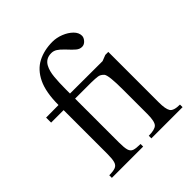

<svg xmlns="http://www.w3.org/2000/svg" viewBox="-173 -749 871 871"><g transform="rotate(-45 262.5 -313.5)"><path d="M50.8 0V-16.6Q77.1 -16.6 90.6 -22Q104 -27.3 108.6 -43.2Q113.3 -59.1 113.3 -91.3V-372.1H33.2V-404.3L113.3 -404.8Q113.3 -486.8 136.7 -535.6Q160.2 -584.5 201.7 -606Q243.2 -627.4 296.9 -627.4Q323.2 -627.4 349.6 -616.9Q376 -606.4 393.6 -589.1Q411.1 -571.8 411.1 -551.8Q411.1 -539.6 400.4 -527.6Q389.6 -515.6 375.5 -515.6Q360.4 -515.6 347.7 -526.6Q335 -537.6 322.3 -551.3Q318.8 -555.2 315.4 -558.8Q312 -562.5 308.1 -565.9Q296.9 -578.1 284.2 -586.4Q271.5 -594.7 256.8 -594.7Q220.7 -594.7 205.1 -564.9Q193.4 -543 190.2 -508.8Q187 -474.6 187 -433.6V-404.8L395.5 -404.3L424.3 -415.5H443.4V-91.3Q443.4 -49.3 453.6 -33Q463.9 -16.6 504.4 -16.6V0H304.2V-16.6Q343.3 -16.6 356.4 -29.8Q369.6 -43 369.6 -91.3V-247.1Q369.6 -340.8 357.4 -354.5Q345.2 -367.7 331.1 -369.6Q316.9 -371.6 291 -372.1H187V-91.3Q187 -57.1 191.7 -41.5Q196.3 -25.9 210 -21.2Q223.6 -16.6 251.5 -16.6V0Z"/></g></svg>

Font: Scheherazade New Rohingya
Style: Regular
Weight: 400
Designer: SIL International
Foundry: SIL International
Version: Version 3.000 ; LngRng